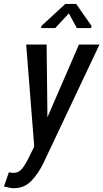

<svg xmlns="http://www.w3.org/2000/svg" viewBox="-58 -758 533 991"><path d="M13.2 134.3Q37.1 133.8 53.7 115.2Q70.3 96.7 92.8 51.3L118.7 -1.5L77.1 -528.3H182.6L186.5 -182.1V-155.3H188L349.6 -528.3H455.6L167 82Q141.6 135.7 104.5 174.8Q67.4 213.9 11.7 213.4Q-2.4 213.4 -37.6 204.6L-12.2 131.3Q3.9 134.3 13.2 134.3ZM414.6 -624 412.1 -613.3H338.4L297.4 -689L227.1 -613.3H153.8L156.2 -624.5L279.3 -737.8H335Z"/></svg>

Font: RobotoCondensed-Italic
Style: Italic
Weight: 400
Designer: Google
Version: Version 1.200311; 2013